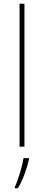

<svg xmlns="http://www.w3.org/2000/svg" viewBox="-20 -780 232 1021"><path d="M110 0V-760H84V0ZM134 68V61H105C99 103 75 181 59 214V221H75C103 175 122 118 134 68Z"/></svg>

Font: Noto Sans Sinhala UI SemiCondensed Thin
Style: Regular
Weight: 100
Width: 4
Designer: Jelle Bosma - Monotype Design Team
Foundry: Monotype Imaging Inc.
Version: Version 2.006